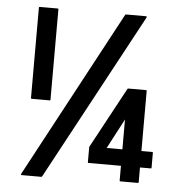

<svg xmlns="http://www.w3.org/2000/svg" viewBox="-52 -756 754 814"><g transform="rotate(5 325.5 -348.5)"><path d="M71 10Q65 10 68 4L448 -705Q449 -707 452 -707H536Q542 -707 539 -701L157 8Q156 10 153 10ZM84 -316Q81 -316 81 -319V-704Q81 -707 84 -707H161Q164 -707 164 -704V-319Q164 -316 161 -316ZM489 0Q486 0 486 -3V-66H348Q345 -66 345 -69V-134L485 -393Q486 -395 489 -395H564Q567 -395 567 -392V-136H613Q616 -136 616 -133V-69Q616 -66 613 -66H567V-3Q567 0 564 0ZM419 -136H486V-263Z"/></g></svg>

Font: AL Dynamic
Style: Regular
Weight: 400
Version: Version 1.000; ttfautohint (v1.8.2) -l 8 -r 50 -G 200 -x 14 